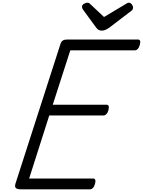

<svg xmlns="http://www.w3.org/2000/svg" viewBox="-20 -1403 1060 1423"><path d="M133 0Q108 0 98 -9Q88 -18 94 -40L430 -1083Q435 -1096 446 -1103Q457 -1110 477 -1110H1003Q1014 -1110 1018 -1100.5Q1022 -1091 1016 -1070Q1011 -1051 1001 -1040.5Q991 -1030 980 -1030H501L371 -627H770Q781 -627 785 -617Q789 -607 784 -587Q778 -567 768 -557Q758 -547 747 -547H345L196 -80H670Q681 -80 685.5 -70.5Q690 -61 684 -40Q679 -21 669 -10.5Q659 0 648 0ZM935 -1383Q947 -1383 956.5 -1371Q966 -1359 966 -1348Q966 -1339 963 -1333.5Q960 -1328 955 -1324L790 -1198Q774 -1187 761 -1181.5Q748 -1176 732 -1176Q719 -1176 708.5 -1183Q698 -1190 690 -1202L595 -1332Q590 -1340 589 -1345Q588 -1350 588 -1354Q588 -1367 602.5 -1375Q617 -1383 626 -1383Q637 -1383 642.5 -1378.5Q648 -1374 654 -1368L751 -1277L905 -1369Q912 -1373 919.5 -1378Q927 -1383 935 -1383Z"/></svg>

Font: Playwrite CU
Style: Regular
Weight: 400
Designer: Veronika Burian, José Scaglione
Foundry: TypeTogether
Version: Version 1.002